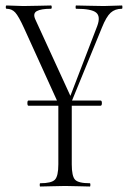

<svg xmlns="http://www.w3.org/2000/svg" viewBox="-20 -406 473 701"><path d="M425 -386Q427 -386 427 -380Q427 -374 425 -374Q400 -374 384 -359.5Q368 -345 352 -305L243 -39H347Q352 -39 352 -29.5Q352 -20 347 -20H242V194Q242 237 254 250Q266 263 308 263Q310 263 310 269Q310 275 308 275Q297 275 267 274Q237 273 218 273Q200 273 169 274Q138 275 127 275Q125 275 125 269Q125 263 127 263Q168 263 180.5 250Q193 237 193 194V-20H84Q80 -20 80 -29.5Q80 -39 84 -39H188L68 -303Q48 -347 35.5 -360.5Q23 -374 4 -374Q1 -374 1 -380Q1 -386 4 -386Q14 -386 34.5 -385Q55 -384 65 -384Q89 -384 122 -385Q155 -386 166 -386Q169 -386 169 -380Q169 -374 166 -374Q130 -374 114.5 -365.5Q99 -357 109 -335L237 -56L335 -311Q348 -346 331 -360Q314 -374 258 -374Q256 -374 256 -380Q256 -386 258 -386Q272 -386 303 -385Q334 -384 359 -384Q373 -384 393 -385Q413 -386 425 -386Z"/></svg>

Font: t
Style: Regular
Weight: 300
Designer: Christian Thalmann (Catharsis Fonts)
Version: Version 1.000;PS 002.000;hotconv 1.0.88;makeotf.lib2.5.64775